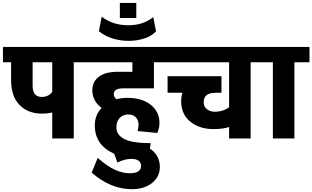

<svg xmlns="http://www.w3.org/2000/svg" viewBox="-35 -955 2154 1324"><path d="M252.9 -286.6Q299.8 -286.6 325.2 -321.3V-525.4H189.9V-363.8Q189.9 -286.6 252.9 -286.6ZM325.2 0V-179.7Q292.5 -171.4 254.9 -171.4Q158.2 -171.4 99.9 -231Q41.5 -290.5 41.5 -402.3V-525.4H-14.6V-631.3H577.6V-525.4H473.6V0Z M874.5 349.6Q728 349.6 597.2 235.4L638.7 133.8Q707 193.8 759.8 216.8Q812.5 239.7 858.9 239.7Q938 239.7 938 188.5Q938 166 920.7 153.3Q903.3 140.6 873 140.6Q822.8 140.6 774.9 166L752.4 105Q686 75.7 652.3 26.9Q618.7 -22 618.7 -91.3Q618.7 -160.6 665.5 -210.4Q601.6 -259.8 601.6 -331.5Q601.6 -391.6 646.5 -425.8Q691.4 -460 778.3 -460H877.9V-525.4H547.9V-631.3H1130.4V-525.4H1026.4V-345.7H813Q749.5 -345.7 749.5 -305.2Q749.5 -284.7 768.6 -271Q804.7 -280.3 842.8 -280.3Q945.3 -280.3 1004.9 -231.9Q1064.5 -183.6 1064.5 -109.4Q1064.5 -87.9 1061.5 -74.7Q1058.6 -61.5 1049.8 -38.1L913.6 -51.3Q920.4 -78.1 920.4 -94.7Q920.4 -127.4 900.6 -147.2Q880.9 -167 845.5 -165.5Q810.1 -164.1 788.8 -139.9Q767.6 -115.7 767.6 -77.1Q767.6 -23.9 823.2 4.2Q878.9 32.2 1004.4 32.2L998.5 69.8Q1031.7 90.8 1049.6 123.5Q1067.4 156.2 1067.4 195.3Q1067.4 263.7 1013.7 306.6Q960 349.6 874.5 349.6Z M1021.5 -836.9 1041 -739.3Q1012.7 -707.5 961.9 -690.4Q911.1 -673.3 851.6 -673.3Q792 -673.3 739 -690.4Q686 -707.5 647 -739.7L666 -839.8Q744.1 -780.8 848.6 -780.8Q953.1 -780.8 1021.5 -836.9ZM904.8 -934.6V-831.1H791.5V-934.6Z M1544.9 0V-79.1Q1502.9 -64.9 1436 -64.9Q1340.3 -64.9 1277.3 -116Q1214.4 -167 1214.4 -256.3Q1214.4 -287.6 1223.1 -315.4H1120.6V-429.7H1492.2V-315.4H1447.3V-314.5Q1369.6 -314.5 1369.6 -250Q1369.6 -219.7 1391.1 -202.6Q1412.6 -185.5 1440.9 -184.6Q1497.6 -182.6 1544.9 -214.8V-525.4H1101.6V-631.3H1798.3V-525.4H1693.4V0Z M1846.7 0V-525.4H1769V-631.3H2099.1V-525.4H1995.1V0Z"/></svg>

Font: Yantramanav Black
Style: Regular
Weight: 900
Version: Version 1.001;PS 1.0;hotconv 1.0.72;makeotf.lib2.5.5900; ttf